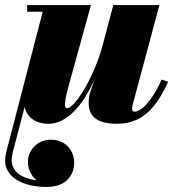

<svg xmlns="http://www.w3.org/2000/svg" viewBox="-54 -480 685 760"><path d="M586 -165 611.5 -156.5Q585 -97 554.8 -60.2Q524.5 -23.5 488.8 -6.8Q453 10 409.5 10Q351.5 10 324.2 -10.8Q297 -31.5 297 -72Q297 -83 298.5 -94Q300 -105 302.5 -113L319 -162Q303 -127.5 283.5 -96.2Q264 -65 241 -41.2Q218 -17.5 192.2 -3.8Q166.5 10 138 10Q112.5 10 93 2Q73.5 -6 61 -20.8Q48.5 -35.5 43.5 -56.5L-3 121Q-13 159.5 -1.2 183Q10.5 206.5 35.5 218.2Q60.5 230 91 233.5Q77 223 66.8 203.8Q56.5 184.5 56.5 161Q56.5 125 82.5 99Q108.5 73 148 73Q188 73 213.8 99Q239.5 125 239.5 165Q239.5 205.5 211.5 232.8Q183.5 260 129 260Q97 260 64.8 252.8Q32.5 245.5 7.8 229.2Q-17 213 -28 186.5Q-39 160 -29 121L115 -433.5H53.5V-460H306L219.5 -146.5Q208.5 -107.5 205.2 -87Q202 -66.5 204 -59Q206 -51.5 211.5 -51.5Q221.5 -51.5 238.5 -69.5Q255.5 -87.5 275.8 -120.5Q296 -153.5 316.2 -199Q336.5 -244.5 352 -299.5L394.5 -460H577L472 -68.5Q471 -64 469.8 -59.2Q468.5 -54.5 468.5 -50.5Q468.5 -38 479 -38Q489.5 -38 505.2 -48.5Q521 -59 541.5 -86.5Q562 -114 586 -165Z"/></svg>

Font: Bodoni Moda 9pt Black
Style: Italic
Weight: 900
Italic angle: -13°
Designer: Owen Earl
Foundry: indestructible type
Version: Version 2.004